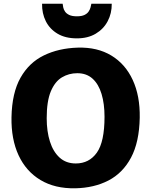

<svg xmlns="http://www.w3.org/2000/svg" viewBox="-20 -1008 816 1036"><path d="M386 8Q276 10 198.2 -36.8Q120.5 -83.5 80.2 -170.2Q40 -257 42 -375Q44.5 -507 90.8 -588.8Q137 -670.5 217 -709.2Q297 -748 400 -751Q505.5 -754 581 -708.2Q656.5 -662.5 696.2 -576.5Q736 -490.5 734 -373Q731.5 -241 687 -157.5Q642.5 -74 565 -34Q487.5 6 386 8ZM389 -126Q461 -126 502.5 -184.2Q544 -242.5 544 -378Q544 -448 528 -501Q512 -554 479.5 -583.5Q447 -613 397 -613Q351.5 -613 314 -590.5Q276.5 -568 254.2 -515Q232 -462 232 -370Q232 -299 249.5 -244Q267 -189 301.8 -157.5Q336.5 -126 389 -126ZM395 -801Q333 -801 290.8 -826Q248.5 -851 227.2 -893.5Q206 -936 207 -988H318Q319 -979.5 321.2 -968Q323.5 -956.5 331 -945.5Q338.5 -934.5 353.8 -927.2Q369 -920 395 -920Q420.5 -920 435.5 -927.2Q450.5 -934.5 458 -945.5Q465.5 -956.5 468.5 -968Q471.5 -979.5 473 -988H583Q583.5 -936 561 -893.5Q538.5 -851 496.2 -826Q454 -801 395 -801Z"/></svg>

Font: Koeln Type Sans ExtraBold
Style: Regular
Weight: 800
Designer: Eben Sorkin
Foundry: Eben Sorkin
Version: Version 2.001